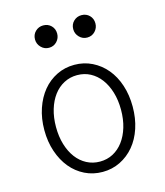

<svg xmlns="http://www.w3.org/2000/svg" viewBox="-117 -872 834 970"><g transform="rotate(-15 300.0 -386.5)"><path d="M300 10Q350 10 392.5 -11Q435 -32 466 -69Q497 -106 514 -157.5Q531 -209 531 -270Q531 -331 514 -382.5Q497 -434 466 -471Q435 -508 392.5 -529Q350 -550 300 -550Q250 -550 207.5 -529Q165 -508 134.5 -471Q104 -434 86.5 -382.5Q69 -331 69 -270Q69 -209 86.5 -157.5Q104 -106 134.5 -69Q165 -32 207.5 -11Q250 10 300 10ZM300 -44Q263 -44 231.5 -60.5Q200 -77 177.5 -107Q155 -137 142.5 -178.5Q130 -220 130 -270Q130 -320 142.5 -361.5Q155 -403 177.5 -433Q200 -463 231.5 -479.5Q263 -496 300 -496Q338 -496 369 -479.5Q400 -463 422.5 -433Q445 -403 457.5 -361.5Q470 -320 470 -270Q470 -220 457.5 -178.5Q445 -137 422.5 -107Q400 -77 369 -60.5Q338 -44 300 -44ZM142 -725Q142 -701 159 -683.5Q176 -666 200 -666Q225 -666 241.5 -683.5Q258 -701 258 -725Q258 -750 241.5 -766.5Q225 -783 200 -783Q176 -783 159 -766.5Q142 -750 142 -725ZM342 -725Q342 -701 359 -683.5Q376 -666 400 -666Q425 -666 441.5 -683.5Q458 -701 458 -725Q458 -750 441.5 -766.5Q425 -783 400 -783Q376 -783 359 -766.5Q342 -750 342 -725Z"/></g></svg>

Font: CommitMonoV143 ExtLt
Style: Regular
Weight: 200
Monospace: yes
Designer: Eigil Nikolajsen
Foundry: Eigil Nikolajsen
Version: Version 1.143